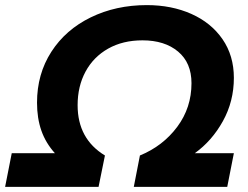

<svg xmlns="http://www.w3.org/2000/svg" viewBox="-64 -732 973 752"><path d="M-18 -132H151Q115 -172 98 -220.5Q81 -269 81 -330Q81 -442 137 -529Q193 -616 291.5 -664Q390 -712 511 -712Q608 -712 685.5 -677.5Q763 -643 807.5 -578.5Q852 -514 852 -427Q852 -335 809 -257.5Q766 -180 699 -132H852L826 0H460L484 -123Q574 -160 630 -235Q686 -310 686 -406Q686 -486 633.5 -530Q581 -574 494 -574Q417 -574 359.5 -541.5Q302 -509 271 -451.5Q240 -394 240 -320Q240 -188 347 -123L322 0H-44Z"/></svg>

Font: Montserrat Alternates
Style: Bold Italic
Weight: 700
Italic angle: -11.3°
Designer: Julieta Ulanovsky
Foundry: Julieta Ulanovsky
Version: Version 7.200